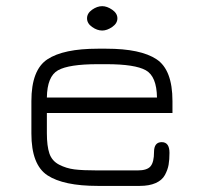

<svg xmlns="http://www.w3.org/2000/svg" viewBox="-20 -610 669 630"><path d="M315.4 -589.8Q331.1 -589.8 348.1 -578.1Q365.2 -566.4 365.2 -549.8Q365.2 -533.2 348.1 -521.5Q331.1 -509.8 315.4 -509.8Q298.8 -509.8 282.2 -521.5Q265.6 -533.2 265.6 -549.8Q265.6 -566.4 282.2 -578.1Q298.8 -589.8 315.4 -589.8ZM545.9 -278.3V-239.3H133.8V-172.9Q133.8 -130.9 142.1 -106.4Q150.4 -82 173.8 -69.8Q197.3 -57.6 224.1 -54.2Q251 -50.8 300.8 -50.8H431.6Q462.9 -50.8 474.1 -64.5Q485.4 -78.1 485.4 -111.3Q485.4 -143.6 510.7 -143.6Q536.1 -143.6 536.1 -108.4Q536.1 -85.9 533.2 -69.3Q530.3 -52.7 521 -35.6Q511.7 -18.6 490.7 -9.3Q469.7 0 438.5 0H300.8Q188.5 0 135.7 -34.7Q83 -69.3 83 -171.9V-278.3Q83 -380.9 135.7 -415.5Q188.5 -450.2 300.8 -450.2H329.1Q441.4 -450.2 493.7 -415.5Q545.9 -380.9 545.9 -278.3ZM329.1 -399.4H300.8Q206.1 -399.4 170.4 -379.4Q134.8 -359.4 133.8 -290H495.1Q494.1 -359.4 458.5 -379.4Q422.9 -399.4 329.1 -399.4Z"/></svg>

Font: Jura
Style: Book
Weight: 400
Version: Version 2.3